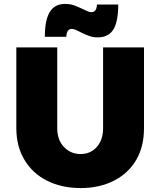

<svg xmlns="http://www.w3.org/2000/svg" viewBox="-20 -942 826 976"><path d="M305 -195C282 -219 271 -251 271 -290V-701H63V-290C63 -229 77 -175 104 -130C131 -84 169 -49 218 -24C267 1 325 14 390 14C455 14 511 1 560 -24C609 -49 646 -84 673 -130C699 -175 712 -229 712 -290V-701H504V-290C504 -250 493 -218 472 -195C451 -171 423 -159 390 -159C356 -159 328 -171 305 -195ZM557 -793C573 -820 581 -862 581 -919H473C472 -906 470 -896 465 -890C460 -883 453 -880 443 -880C438 -880 432 -882 425 -885C418 -888 410 -891 403 -895C385 -904 369 -910 356 -915C342 -920 327 -922 311 -922C275 -922 249 -908 233 -881C216 -853 208 -811 208 -755H317C318 -782 328 -795 345 -795C354 -795 368 -790 388 -779C405 -770 421 -764 434 -759C447 -754 462 -752 478 -752C514 -752 540 -766 557 -793Z"/></svg>

Font: Argentum Sans ExtraBold
Style: Regular
Weight: 800
Designer: Julieta Ulanovsky
Foundry: Julieta Ulanovsky
Version: Version 5.001;February 15, 2019;FontCreator 11.5.0.2425 64-b